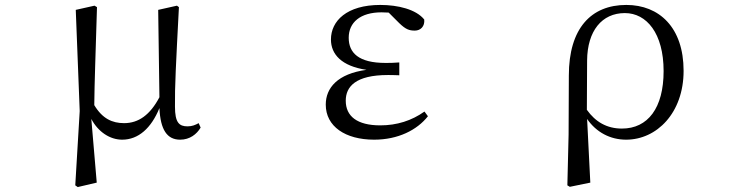

<svg xmlns="http://www.w3.org/2000/svg" viewBox="-20 -551 3040 778"><path d="M475 15C541 15 593 -32 626 -113C630 -25 657 15 710 15C749 15 777 -7 793 -34L785 -52C772 -45 759 -39 740 -39C706 -39 689 -54 689 -119C688 -199 693 -291 705 -522L697 -528L621 -511L626 -157C588 -85 541 -52 483 -52C435 -52 395 -70 362 -125C363 -221 367 -320 373 -522L363 -528L287 -511L303 -101L285 200L295 207L372 189L350 -69C378 -16 426 15 475 15Z M1496 15C1593 15 1670 -24 1714 -80L1700 -99C1648 -62 1588 -43 1521 -43C1427 -43 1381 -80 1381 -143C1381 -200 1421 -247 1552 -247C1562 -247 1572 -247 1598 -246V-298C1574 -296 1559 -296 1542 -296C1433 -296 1393 -337 1393 -398C1393 -460 1440 -501 1526 -501L1555 -500L1598 -457C1624 -432 1638 -427 1661 -427C1684 -427 1702 -444 1699 -472C1666 -513 1593 -531 1521 -531C1385 -531 1321 -466 1321 -391C1321 -331 1364 -283 1465 -268C1348 -252 1300 -195 1300 -127C1300 -39 1379 15 1496 15Z M2279 200 2289 206 2372 189 2359 -69C2396 -15 2453 15 2517 15C2641 15 2750 -93 2750 -264C2750 -440 2651 -531 2518 -531C2375 -531 2285 -436 2285 -245L2284 -6ZM2358 -106 2359 -306C2360 -426 2419 -498 2512 -498C2600 -498 2669 -416 2669 -263C2669 -113 2605 -30 2500 -30C2439 -30 2393 -57 2358 -106Z"/></svg>

Font: Harano Aji Mincho CN
Style: Regular
Weight: 400
Foundry: Masamichi Hosoda
Version: HaranoAjiMinchoCN-Regular version 20230610;ttx 4.39.4